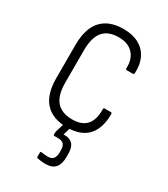

<svg xmlns="http://www.w3.org/2000/svg" viewBox="-172 -570 736 843"><g transform="rotate(30 195.5 -148.5)"><path d="M203 8Q128 8 90 -33Q52 -74 52 -157V-324Q52 -408 90 -449.5Q128 -491 201 -491Q247 -491 278.5 -474Q310 -457 326 -425.5Q342 -394 340 -351Q340 -341 334 -341H303Q297 -341 297 -348Q299 -395 273.5 -422Q248 -449 201 -449Q148 -449 122 -418.5Q96 -388 96 -322V-159Q96 -95 122.5 -64.5Q149 -34 203 -34Q251 -34 274.5 -60.5Q298 -87 297 -139Q297 -147 302 -147H334Q340 -147 340 -140Q340 -69 306 -31Q272 7 203 8ZM198 194Q187 194 177 192.5Q167 191 158 190Q155 189 154 187.5Q153 186 153 184V163Q153 157 158 158Q165 159 173 160Q181 161 191 161Q212 161 220 149.5Q228 138 228 119V108Q228 87 219 77.5Q210 68 190 68H172Q167 68 167 63Q167 60 167 55Q167 50 168 47L186 -13Q188 -18 192 -18H216Q222 -18 219 -11L203 42H210Q235 42 249.5 57Q264 72 264 105V121Q264 157 248.5 175.5Q233 194 198 194Z"/></g></svg>

Font: Sofia Sans Condensed Light
Style: Regular
Weight: 300
Designer: Botio Nikoltchev, Ani Petrova
Foundry: lettersoup
Version: Version 4.101